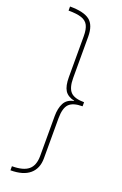

<svg xmlns="http://www.w3.org/2000/svg" viewBox="-194 -853 732 1150"><g transform="rotate(20 172.0 -278.0)"><path d="M39 -800Q127 -800 165 -770.5Q203 -741 203 -667V-404Q203 -341 228 -315.5Q253 -290 314 -290V-264Q253 -264 228 -238Q203 -212 203 -147V108Q203 173 161.5 208.5Q120 244 39 244V218Q111 218 144 190.5Q177 163 177 102V-151Q177 -202 194.5 -235Q212 -268 255 -276V-278Q212 -288 194.5 -316Q177 -344 177 -400V-661Q177 -705 164.5 -729.5Q152 -754 122 -764Q92 -774 39 -774Z"/></g></svg>

Font: Noto Sans Tamil Condensed Thin
Style: Regular
Weight: 100
Width: 3
Designer: Jelle Bosma - Monotype Design Team
Foundry: Monotype Imaging Inc.
Version: Version 2.004; ttfautohint (v1.8.4.7-5d5b)